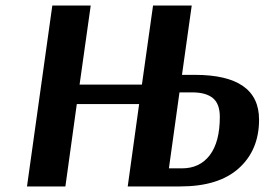

<svg xmlns="http://www.w3.org/2000/svg" viewBox="-20 -670 956 690"><path d="M480 -296H256L215 0H77L168 -650H306L266 -366H490L530 -650H669L634 -401H680Q911 -401 911 -240Q911 -131 838.5 -65.5Q766 0 628 0H439ZM625 -338 587 -65H634Q698 -65 734 -112.5Q770 -160 770 -250Q770 -297 745 -317.5Q720 -338 671 -338Z"/></svg>

Font: Arsenal
Style: Bold Italic
Weight: 700
Italic angle: -9.10001°
Designer: Andrij Shevchenko
Foundry: Stairsfor
Version: Version 2.001;PS 002.001;hotconv 1.0.88;makeotf.lib2.5.64775